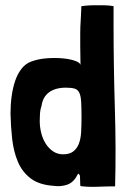

<svg xmlns="http://www.w3.org/2000/svg" viewBox="-20 -728 503 749"><path d="M294 -475Q292 -484 272 -491Q252 -498 223 -500.5Q194 -503 161.5 -500.5Q129 -498 102 -488Q80 -480 64.5 -460.5Q49 -441 39.5 -413.5Q30 -386 25.5 -353Q21 -320 21 -285Q22 -235 27.5 -186Q33 -137 49.5 -97.5Q66 -58 99 -32.5Q132 -7 189 -3Q217 1 242 -7.5Q267 -16 282 -46Q285 -52 287.5 -49.5Q290 -47 292 -42Q292 -31 292.5 -25Q293 -19 293 -9Q293 -4 294 -2Q324 2 361 0.5Q398 -1 429 -1Q433 -145 428 -308Q423 -471 423 -638V-704Q407 -707 385 -707.5Q363 -708 343.5 -707.5Q324 -707 310.5 -705.5Q297 -704 297 -703V-692Q296 -672 295.5 -661.5Q295 -651 294.5 -642.5Q294 -634 293.5 -624.5Q293 -615 293 -597.5Q293 -580 293 -551Q293 -522 294 -475ZM237 -386Q258 -386 270.5 -382.5Q283 -379 289 -367Q295 -355 296.5 -332.5Q298 -310 298 -271Q298 -239 296.5 -212.5Q295 -186 287.5 -167Q280 -148 265.5 -137Q251 -126 226 -126Q205 -126 188 -137Q171 -148 159 -166.5Q147 -185 141 -208.5Q135 -232 135 -257Q135 -271 136 -286Q137 -301 142 -315Q147 -350 171.5 -368Q196 -386 237 -386Z"/></svg>

Font: Londrina Solid
Style: Regular
Weight: 400
Designer: Marcelo Magalhaes
Foundry: Marcelo Magalhães
Version: Version 1.002